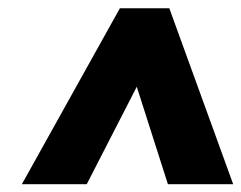

<svg xmlns="http://www.w3.org/2000/svg" viewBox="-20 -644 600 478"><path d="M34.5 -185.5 278.5 -623.5H401.5L560.5 -185.5H398L320.5 -428L196 -185.5Z"/></svg>

Font: Karla ExtraBold
Style: Italic
Weight: 800
Italic angle: -8°
Designer: Jonathan Pinhorn
Version: Version 2.004;gftools[0.9.33]